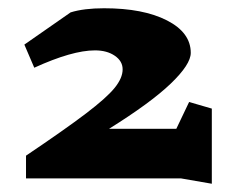

<svg xmlns="http://www.w3.org/2000/svg" viewBox="-20 -847 579 465"><path d="M493 -402 418 -415H43V-470Q138 -534 188 -572Q238 -610 257.5 -634Q277 -658 277 -679Q277 -699 258 -712Q239 -725 210 -725Q155 -725 63 -683L39 -739L151 -817Q183 -827 232 -827Q327 -827 384.5 -797.5Q442 -768 442 -719Q442 -691 393.5 -644.5Q345 -598 244 -535H407L438 -600L493 -584Z"/></svg>

Font: InknutAntiqua
Style: Bold
Weight: 700
Designer: Claus Eggers Srensen
Foundry: Claus Eggers Srensen
Version: Version 1.000; ttfautohint (v1.2) -l 7 -r 28 -G 50 -x 13 -D 